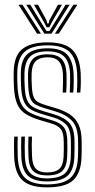

<svg xmlns="http://www.w3.org/2000/svg" viewBox="-20 -787 403 814"><path d="M179.1 7.4Q107.7 7.4 75.2 -22.7Q42.6 -52.8 40.1 -122.9Q39.3 -144.8 39.3 -166Q39.2 -187.2 40.4 -208H55.5Q54.3 -188.5 54.4 -166.6Q54.5 -144.8 55.2 -123.5Q57.5 -59.1 86.8 -32.2Q116.2 -5.2 179.1 -5.2Q248.6 -5.2 278.6 -32.6Q308.5 -59.9 310.4 -121.1Q311 -136 311.2 -144.8Q311.3 -153.6 311.2 -162.6Q311 -171.5 311 -186.2Q311 -246.7 286.2 -273.8Q261.3 -301 213.1 -315.3L167.3 -329Q145.1 -335.6 130.6 -343.8Q116.1 -352.1 108.7 -369.6Q101.3 -387.1 99.8 -421.2Q99.2 -439 98.8 -449.3Q98.4 -459.5 98.8 -475.1Q100.3 -516.1 118.8 -536.4Q137.3 -556.7 182.2 -556.7Q221.2 -556.7 240.4 -537.7Q259.7 -518.7 262 -473.9Q262.4 -464.5 262.3 -441Q262.2 -417.6 260.7 -394.7H245.8Q247.1 -417.2 247.2 -440.8Q247.3 -464.5 246.9 -473.4Q244.7 -510 229.2 -527.1Q213.7 -544.1 182.2 -544.1Q148.3 -544.1 131.7 -528Q115.1 -511.9 114 -474.9Q113.5 -458.6 113.9 -447.9Q114.2 -437.3 115 -421.4Q116.5 -391.8 122.2 -376.9Q128 -361.9 140 -355Q152 -348 171.6 -342L216.8 -328.4Q251.4 -318.1 275.8 -302.1Q300.3 -286.2 313.2 -258.8Q326.2 -231.4 326.2 -186.2Q326.2 -171.2 326.3 -162.3Q326.4 -153.3 326.3 -144.5Q326.2 -135.7 325.6 -120.9Q323.4 -54.7 291 -23.6Q258.5 7.4 179.1 7.4ZM179.1 -17.8Q124 -17.8 98.2 -42Q72.5 -66.2 70.3 -124.2Q69.6 -144.9 69.5 -166.6Q69.4 -188.2 70.4 -208H85.5Q84.5 -188.3 84.7 -167.2Q84.8 -146.1 85.5 -124.8Q87.1 -72.9 109.7 -51.8Q132.3 -30.7 179.1 -30.7Q230.7 -30.7 254.5 -51.4Q278.4 -72.2 280.1 -121.9Q280.8 -139.9 280.7 -153.9Q280.5 -167.8 280.5 -186.2Q280.5 -237.1 261.2 -257.9Q241.8 -278.7 205.4 -289.4L158.9 -303.1Q130.4 -311.5 111.2 -322.6Q91.9 -333.6 81.7 -356.1Q71.4 -378.6 69.3 -420.9Q68.6 -436.8 68.4 -450Q68.2 -463.2 68.3 -475.6Q68.5 -532.9 96 -557.5Q123.5 -582.2 182.2 -582.2Q239.6 -582.2 264.2 -556.1Q288.9 -530.1 292 -476.1Q292.9 -462.6 292.6 -438.4Q292.3 -414.2 290.6 -394.7H275.7Q277 -414 277.3 -439.8Q277.5 -465.6 277.1 -474.2Q274.5 -525.5 251.8 -547.4Q229.1 -569.3 182.2 -569.3Q130.3 -569.3 107.6 -547.1Q85 -524.8 83.7 -476.2Q83.2 -458.4 83.6 -447.7Q84 -437 84.7 -421Q86.2 -382.9 94.8 -362.9Q103.4 -342.9 120.3 -333.3Q137.2 -323.7 163 -315.9L209.1 -302.3Q252.5 -289.5 274.2 -265.4Q295.9 -241.3 295.9 -186.2Q295.9 -170.9 296 -156.3Q296.1 -141.6 295.2 -121.5Q293.3 -66.7 266.9 -42.3Q240.5 -17.8 179.1 -17.8ZM179.1 -43.3Q139.9 -43.3 120.9 -61.7Q101.9 -80.1 100.6 -125.3Q99.9 -148 99.7 -167.3Q99.6 -186.7 100.6 -208H115.5Q114.5 -186.6 114.7 -167.9Q115 -149.2 115.7 -125.7Q117 -88.3 131.7 -72.1Q146.5 -55.9 179.1 -55.9Q215 -55.9 231.5 -71Q248.1 -86.1 249.6 -122.4Q250.7 -144.5 250.5 -155.2Q250.3 -165.9 250.2 -186.2Q250.2 -224.2 237.6 -239.8Q225.1 -255.5 197.8 -263.5L150.4 -277.5Q113.1 -288.6 89.1 -303.6Q65.1 -318.5 53.1 -345.7Q41.1 -372.8 39 -420.6Q38.1 -440.8 38 -452Q37.9 -463.2 38 -477.3Q38 -548.8 73.5 -578.1Q109 -607.4 182.2 -607.4Q253.2 -607.4 285.5 -577.1Q317.7 -546.8 322.1 -477.2Q322.9 -465.6 322.7 -440.5Q322.4 -415.5 320.5 -394.7H305.7Q307.5 -416.6 307.7 -441Q307.8 -465.3 307 -476.7Q303.5 -538.9 274.7 -566.9Q246 -594.8 182.2 -594.8Q113.7 -594.8 83.5 -566.6Q53.2 -538.3 53.2 -475.8Q53 -463.7 53.1 -451.3Q53.2 -438.9 54.2 -420.8Q56.7 -375.2 68 -350.5Q79.3 -325.8 100.7 -313.1Q122.2 -300.3 154.7 -290.6L201.7 -276.6Q234.8 -266.7 250.1 -248.1Q265.4 -229.4 265.4 -186.2Q265.4 -171.5 265.5 -162.7Q265.6 -153.9 265.5 -145.1Q265.4 -136.4 264.7 -121.5Q263.2 -81.3 244.1 -62.3Q225 -43.3 179.1 -43.3ZM58.5 -766.8H75.3L153.6 -644.4H137.1ZM91.4 -766.8H108.6L161.8 -679.6L177.4 -655.4H189.3L204.6 -679.6L257.8 -766.8H275L198.5 -644.4H168ZM124 -766.8H141.2L177.3 -700.3L180.7 -687.6H186L189.2 -700.3L225.6 -766.8H242.8L199.3 -691.6L189.4 -671.5H177.3L167.3 -691.6ZM291.1 -766.8H308L229.3 -644.4H212.8Z"/></svg>

Font: Big Shoulders Inline Text Thin
Style: Regular
Weight: 100
Designer: Patric King
Foundry: XO Type Co
Version: Version 2.002